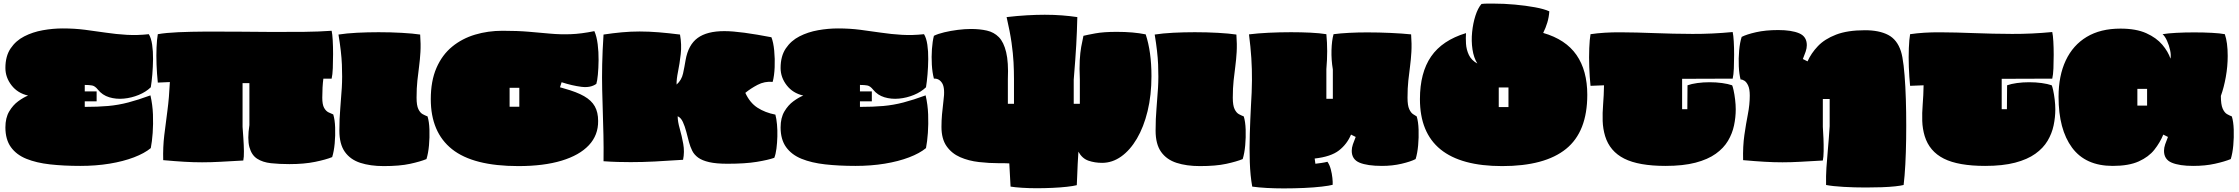

<svg xmlns="http://www.w3.org/2000/svg" viewBox="-20 -888 12442 1067"><path d="M426 34Q334 34 258 25.5Q182 17 126.5 -5.5Q71 -28 40.5 -70.5Q10 -113 10 -180Q10 -233 31 -268.5Q52 -304 81.5 -325.5Q111 -347 136 -357Q78 -370 44 -414Q10 -458 10 -510Q10 -576 39 -619Q68 -662 115 -686Q162 -710 218 -720Q274 -730 329 -730Q394 -730 452.5 -722.5Q511 -715 568 -706.5Q625 -698 684 -694.5Q743 -691 807 -698Q820 -677 825.5 -640Q831 -603 830.5 -559.5Q830 -516 826.5 -474.5Q823 -433 818 -403Q791 -377 751 -360.5Q711 -344 668 -340Q625 -336 587 -347.5Q549 -359 524 -390Q508 -410 492 -413Q476 -416 451 -416V-380H517V-325H451V-294Q524 -294 580.5 -299Q637 -304 692.5 -318.5Q748 -333 816 -358Q828 -306 830 -252Q832 -198 828.5 -149.5Q825 -101 818 -65Q783 -36 724 -13.5Q665 9 589 21.5Q513 34 426 34Z M1588 24Q1532 24 1486 19Q1440 14 1409 -6Q1378 -26 1366 -70.5Q1354 -115 1366 -193V-426H1328V-183Q1330 -156 1332.5 -119Q1335 -82 1335.5 -48Q1336 -14 1332 4Q1260 8 1206.5 11Q1153 14 1103 14Q1055 14 1004.5 11Q954 8 887 2Q885 -71 893 -137Q901 -203 910.5 -274Q920 -345 924 -432L857 -429Q852 -477 850 -528.5Q848 -580 850 -625Q852 -670 857 -698Q902 -706 971.5 -709Q1041 -712 1126 -712.5Q1211 -713 1304 -712Q1397 -711 1490.5 -710.5Q1584 -710 1669 -711Q1754 -712 1823 -717Q1827 -700 1829 -664.5Q1831 -629 1831 -587.5Q1831 -546 1829.5 -509Q1828 -472 1823 -451H1777Q1771 -405 1771 -345Q1771 -307 1781 -289Q1791 -271 1805 -264Q1819 -257 1832 -252Q1841 -223 1842.5 -179Q1844 -135 1840 -91Q1836 -47 1826 -15Q1792 -1 1731 11.5Q1670 24 1588 24Z M2112 35Q2038 35 1982.5 17Q1927 -1 1896.5 -44Q1866 -87 1866 -162Q1866 -229 1871 -285.5Q1876 -342 1879.5 -400.5Q1883 -459 1880 -529.5Q1877 -600 1861 -696Q1905 -703 1964 -706Q2023 -709 2084 -709Q2151 -709 2213 -705.5Q2275 -702 2315 -696Q2319 -641 2316.5 -599Q2314 -557 2309 -519Q2304 -481 2299.5 -440Q2295 -399 2295 -345Q2295 -302 2305 -281.5Q2315 -261 2329 -253.5Q2343 -246 2356 -241Q2365 -212 2366.5 -168Q2368 -124 2364 -80Q2360 -36 2350 -4Q2316 10 2258.5 22.5Q2201 35 2112 35Z M2861 35Q2610 35 2492 -59Q2374 -153 2374 -337Q2374 -438 2405.5 -510.5Q2437 -583 2492.5 -628.5Q2548 -674 2620 -695.5Q2692 -717 2773 -717Q2856 -717 2919.5 -711.5Q2983 -706 3038.5 -701Q3094 -696 3152 -698Q3210 -700 3283 -715Q3296 -686 3301.5 -642.5Q3307 -599 3306.5 -554Q3306 -509 3302.5 -473Q3299 -437 3294 -422Q3262 -399 3211 -405.5Q3160 -412 3101 -431L3092 -403Q3100 -401 3106 -399Q3112 -397 3116 -396Q3185 -377 3226 -353.5Q3267 -330 3285.5 -297Q3304 -264 3304 -216Q3305 -137 3252.5 -81Q3200 -25 3100.5 5Q3001 35 2861 35ZM2812 -295H2866V-400H2812Z M4023 22Q3960 22 3921 13Q3882 4 3860 -12Q3838 -28 3827 -50Q3816 -72 3809 -98Q3802 -125 3794 -155.5Q3786 -186 3775 -210Q3764 -234 3746 -242Q3746 -213 3757.5 -173Q3769 -133 3777 -88.5Q3785 -44 3776 0Q3686 6 3618.5 9.5Q3551 13 3485 13Q3450 13 3413 12Q3376 11 3334 8Q3335 -70 3333.5 -136.5Q3332 -203 3330 -264.5Q3328 -326 3326.5 -390.5Q3325 -455 3326.5 -529.5Q3328 -604 3334 -696Q3387 -704 3436 -708.5Q3485 -713 3535 -713Q3586 -713 3641 -708.5Q3696 -704 3759 -696Q3769 -640 3763 -587Q3757 -534 3748 -490Q3739 -446 3740 -418Q3768 -443 3776 -480Q3784 -517 3790 -554Q3805 -639 3857 -677Q3909 -715 4005 -715Q4051 -715 4117.5 -706Q4184 -697 4267 -681Q4278 -653 4282.5 -607Q4287 -561 4285 -514Q4283 -467 4274 -433Q4229 -437 4190 -416.5Q4151 -396 4122 -372Q4147 -317 4189.5 -289.5Q4232 -262 4289 -251Q4295 -229 4298 -196.5Q4301 -164 4300 -129Q4299 -94 4295 -62.5Q4291 -31 4283 -11Q4249 1 4185.5 11.5Q4122 22 4023 22Z M4734 34Q4642 34 4566 25.5Q4490 17 4434.5 -5.5Q4379 -28 4348.5 -70.5Q4318 -113 4318 -180Q4318 -233 4339 -268.5Q4360 -304 4389.5 -325.5Q4419 -347 4444 -357Q4386 -370 4352 -414Q4318 -458 4318 -510Q4318 -576 4347 -619Q4376 -662 4423 -686Q4470 -710 4526 -720Q4582 -730 4637 -730Q4702 -730 4760.5 -722.5Q4819 -715 4876 -706.5Q4933 -698 4992 -694.5Q5051 -691 5115 -698Q5128 -677 5133.5 -640Q5139 -603 5138.5 -559.5Q5138 -516 5134.5 -474.5Q5131 -433 5126 -403Q5099 -377 5059 -360.5Q5019 -344 4976 -340Q4933 -336 4895 -347.5Q4857 -359 4832 -390Q4816 -410 4800 -413Q4784 -416 4759 -416V-380H4825V-325H4759V-294Q4832 -294 4888.5 -299Q4945 -304 5000.5 -318.5Q5056 -333 5124 -358Q5136 -306 5138 -252Q5140 -198 5136.5 -149.5Q5133 -101 5126 -65Q5091 -36 5032 -13.5Q4973 9 4897 21.5Q4821 34 4734 34Z M5596 149 5589 20Q5576 19 5562 19Q5548 19 5533 19Q5477 19 5420 12.5Q5363 6 5316 -14.5Q5269 -35 5240.5 -75.5Q5212 -116 5212 -183Q5212 -218 5215 -252Q5218 -286 5223 -327Q5233 -398 5216 -425.5Q5199 -453 5170 -451Q5161 -485 5158.5 -528.5Q5156 -572 5159 -615Q5162 -658 5170 -689Q5192 -700 5227.5 -708.5Q5263 -717 5302.5 -722Q5342 -727 5376 -727Q5425 -727 5464.5 -718Q5504 -709 5531 -681.5Q5558 -654 5571.5 -598Q5585 -542 5581 -449V-311H5615V-449Q5615 -494 5612.5 -542Q5610 -590 5601.5 -650.5Q5593 -711 5574 -793Q5634 -800 5687 -803Q5740 -806 5786 -806Q5837 -806 5882 -802.5Q5927 -799 5967 -793Q5966 -749 5964.5 -712.5Q5963 -676 5961 -638.5Q5959 -601 5955.5 -554.5Q5952 -508 5947 -445V-311H5981V-446Q5978 -511 5980.5 -553.5Q5983 -596 5988.5 -627Q5994 -658 6001 -689Q6021 -694 6067 -702.5Q6113 -711 6186 -711Q6279 -711 6347 -697Q6379 -600 6379 -465Q6379 -359 6357.5 -270.5Q6336 -182 6298 -117.5Q6260 -53 6210.5 -18Q6161 17 6105 17Q6064 17 6029 5Q5994 -7 5973 -45Q5971 -15 5969 24Q5967 63 5966 96Q5965 129 5964 141Q5945 146 5909 150Q5873 154 5829 156Q5785 158 5741 158Q5698 158 5659.5 155.5Q5621 153 5596 149Z M6648 35Q6574 35 6518.5 17Q6463 -1 6432.5 -44Q6402 -87 6402 -162Q6402 -229 6407 -285.5Q6412 -342 6415.5 -400.5Q6419 -459 6416 -529.5Q6413 -600 6397 -696Q6441 -703 6500 -706Q6559 -709 6620 -709Q6687 -709 6749 -705.5Q6811 -702 6851 -696Q6855 -641 6852.5 -599Q6850 -557 6845 -519Q6840 -481 6835.5 -440Q6831 -399 6831 -345Q6831 -302 6841 -281.5Q6851 -261 6865 -253.5Q6879 -246 6892 -241Q6901 -212 6902.5 -168Q6904 -124 6900 -80Q6896 -36 6886 -4Q6852 10 6794.5 22.5Q6737 35 6648 35Z M6939 149Q6928 88 6925.5 12.5Q6923 -63 6925.5 -144Q6928 -225 6932 -301Q6937 -378 6937.5 -441Q6938 -504 6934 -565.5Q6930 -627 6921 -697Q6968 -703 7030 -706Q7092 -709 7155 -709Q7211 -709 7262.5 -706.5Q7314 -704 7351 -698Q7360 -606 7351 -504V-339H7387V-502Q7378 -555 7379.5 -609Q7381 -663 7391 -698Q7429 -703 7477.5 -705.5Q7526 -708 7578 -708Q7643 -708 7708 -705Q7773 -702 7822 -697Q7826 -642 7823.5 -599.5Q7821 -557 7816 -519Q7811 -481 7806.5 -440Q7802 -399 7802 -345Q7802 -302 7811.5 -281.5Q7821 -261 7833 -253.5Q7845 -246 7853 -241Q7862 -212 7863.5 -168Q7865 -124 7861 -80Q7857 -36 7847 -4Q7820 10 7769 22Q7718 34 7660 34Q7579 34 7535.5 16Q7492 -2 7492 -50Q7492 -67 7498.5 -86Q7505 -105 7514 -127L7488 -140Q7466 -87 7421 -52Q7376 -17 7286 -7L7290 22Q7307 20 7324 17.5Q7341 15 7357 11Q7369 28 7375.5 52.5Q7382 77 7384.5 101Q7387 125 7386 139Q7368 144 7325.5 149Q7283 154 7227.5 156.5Q7172 159 7114 159Q7065 159 7019.5 156.5Q6974 154 6939 149Z M8328 35Q7871 35 7871 -337Q7871 -484 7933 -574Q7995 -664 8127 -704Q8125 -678 8127 -645Q8129 -612 8143 -582.5Q8157 -553 8190 -535Q8170 -567 8163 -613.5Q8156 -660 8161 -709.5Q8166 -759 8179.5 -801Q8193 -843 8213 -866Q8229 -868 8246 -868Q8263 -868 8281 -868Q8338 -868 8398.5 -862.5Q8459 -857 8510.5 -847.5Q8562 -838 8590 -825Q8588 -793 8579 -763Q8570 -733 8556 -705Q8681 -669 8741 -582.5Q8801 -496 8801 -361Q8801 -156 8683 -60.5Q8565 35 8328 35ZM8309 -293H8363V-402H8309Z M9236 34Q9087 34 9006.5 -6.5Q8926 -47 8900 -132Q8888 -172 8886.5 -215.5Q8885 -259 8889 -308Q8893 -357 8894 -414L8819 -411Q8814 -459 8812 -515Q8810 -571 8812 -620.5Q8814 -670 8819 -698Q8894 -709 8984 -708.5Q9074 -708 9175 -704Q9276 -700 9385.5 -699.5Q9495 -699 9609 -710Q9613 -692 9615 -657.5Q9617 -623 9617 -583.5Q9617 -544 9615.5 -508Q9614 -472 9609 -451L9328 -450V-281H9357L9358 -414Q9380 -422 9412.5 -426.5Q9445 -431 9481 -431Q9517 -431 9550 -426.5Q9583 -422 9606 -414Q9609 -409 9614 -386.5Q9619 -364 9622.5 -335Q9626 -306 9626 -280Q9626 -236 9616.5 -191Q9607 -146 9583 -105.5Q9559 -65 9515 -33.5Q9471 -2 9402.5 16Q9334 34 9236 34Z M10128 140Q10127 90 10130 44Q10133 -2 10138 -56.5Q10143 -111 10148 -187V-338H10110V-183Q10112 -156 10113.5 -119Q10115 -82 10114.5 -48Q10114 -14 10110 4Q10039 8 9986 11Q9933 14 9885.5 14Q9838 14 9786.5 11Q9735 8 9667 2Q9665 -75 9674 -137.5Q9683 -200 9693.5 -253.5Q9704 -307 9704 -357Q9704 -393 9695 -412.5Q9686 -432 9674 -439.5Q9662 -447 9653 -446Q9645 -476 9643 -519.5Q9641 -563 9645 -607.5Q9649 -652 9659 -683Q9686 -697 9739 -709Q9792 -721 9862 -721Q9936 -721 9978.5 -703Q10021 -685 10021 -637Q10021 -620 10014.5 -601Q10008 -582 9999 -560L10025 -547Q10045 -592 10082.5 -631.5Q10120 -671 10183.5 -695.5Q10247 -720 10344 -720Q10423 -720 10473 -694Q10523 -668 10544 -603Q10553 -575 10559 -523.5Q10565 -472 10568.5 -405Q10572 -338 10573 -263.5Q10574 -189 10573 -115Q10572 -41 10568.5 25Q10565 91 10559 140Q10544 144 10512 147.5Q10480 151 10437.5 152.5Q10395 154 10349 154Q10285 154 10224.5 150.5Q10164 147 10128 140Z M11012 34Q10863 34 10782.5 -6.5Q10702 -47 10676 -132Q10664 -172 10662.5 -215.5Q10661 -259 10665 -308Q10669 -357 10670 -414L10595 -411Q10590 -459 10588 -515Q10586 -571 10588 -620.5Q10590 -670 10595 -698Q10670 -709 10760 -708.5Q10850 -708 10951 -704Q11052 -700 11161.5 -699.5Q11271 -699 11385 -710Q11389 -692 11391 -657.5Q11393 -623 11393 -583.5Q11393 -544 11391.5 -508Q11390 -472 11385 -451L11104 -450V-281H11133L11134 -414Q11156 -422 11188.5 -426.5Q11221 -431 11257 -431Q11293 -431 11326 -426.5Q11359 -422 11382 -414Q11385 -409 11390 -386.5Q11395 -364 11398.5 -335Q11402 -306 11402 -280Q11402 -236 11392.5 -191Q11383 -146 11359 -105.5Q11335 -65 11291 -33.5Q11247 -2 11178.5 16Q11110 34 11012 34Z M11721 34Q11570 34 11495 -67.5Q11420 -169 11420 -350Q11420 -467 11460 -552Q11500 -637 11576.5 -683Q11653 -729 11764 -729Q11851 -729 11907.5 -703.5Q11964 -678 11996.5 -639.5Q12029 -601 12042 -562Q12046 -581 12040 -609Q12034 -637 12022.5 -662Q12011 -687 11998 -698Q12027 -703 12074 -705.5Q12121 -708 12174 -708Q12227 -708 12273 -705.5Q12319 -703 12344 -698Q12360 -652 12360 -577Q12360 -519 12349.5 -460.5Q12339 -402 12322 -355Q12322 -307 12332 -284.5Q12342 -262 12356 -254Q12370 -246 12383 -241Q12392 -212 12393.5 -168Q12395 -124 12391 -80Q12387 -36 12377 -4Q12343 10 12289 22Q12235 34 12168 34Q12092 34 12049 16Q12006 -2 12006 -50Q12006 -67 12012.5 -86Q12019 -105 12028 -127L12002 -140Q11984 -96 11952.5 -56Q11921 -16 11865.5 9Q11810 34 11721 34ZM11858 -301H11912V-394H11858Z"/></svg>

Font: Oi
Style: Regular
Weight: 400
Designer: Kostas Bartsokas, Mohamad Dakak
Foundry: Foundry5
Version: Version 4.000